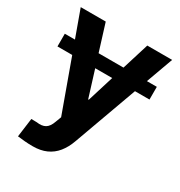

<svg xmlns="http://www.w3.org/2000/svg" viewBox="-173 -650 917 977"><g transform="rotate(30 285.5 -161.5)"><path d="M556.2 -371.6V-296.9H15.6V-371.6ZM160.2 206.1Q135.3 206.1 112.3 204.1Q89.4 202.1 70.3 199.7L85 89.4L116.7 89.8Q148.9 94.7 168.5 83.3Q188 71.8 199.2 39.6L211.9 5.9L18.1 -529.3H165L285.6 -141.6H289.1L409.2 -529.3H555.2L336.4 74.2Q321.3 116.7 297.4 146.2Q273.4 175.8 239.5 190.9Q205.6 206.1 160.2 206.1Z"/></g></svg>

Font: Inter Cardless Tabular Bold
Style: Bold
Weight: 700
Designer: Rasmus Andersson
Foundry: rsms
Version: Version 4.000;git-4fc901f